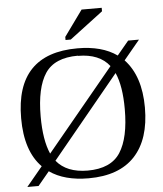

<svg xmlns="http://www.w3.org/2000/svg" viewBox="-59 -910 840 989"><g transform="rotate(-5 361.0 -416.0)"><path d="M681 -328Q681 -164 600 -77Q519 10 361 10Q236 10 159 -44L100 27H42L125 -73Q41 -158 41 -328Q41 -662 361 -662Q488 -662 565 -607L625 -679H681L598 -579Q681 -491 681 -328ZM361 -623 360 -624Q239 -624 190.5 -550.5Q142 -477 142 -329Q142 -206 174 -134L523 -556Q471 -623 361 -623ZM360 -30H359Q480 -30 528.5 -105.5Q577 -181 577 -329Q577 -449 546 -518L198 -95Q251 -30 360 -30ZM304 -710V-726L400 -859H504V-841L331 -710Z"/></g></svg>

Font: Libra Serif Modern
Style: Regular
Weight: 400
Designer: Stefan Peev, Context Ltd
Foundry: Stefan Peev, Context Ltd
Version: Version 1.000